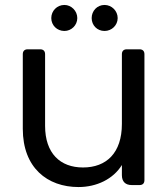

<svg xmlns="http://www.w3.org/2000/svg" viewBox="-20 -747 680 775"><path d="M563 -20V-528C563 -541 556 -548 543 -548H492C479 -548 472 -541 472 -528V-247C472 -129 409 -71 315 -71C223 -71 162 -128 162 -239V-528C162 -541 155 -548 142 -548H92C79 -548 72 -541 72 -528V-227C72 -70 171 8 297 8C370 8 437 -24 472 -81V-40C472 -14 486 0 512 0H543C556 0 563 -7 563 -20ZM187 -674C187 -645 210 -622 240 -622C268 -622 292 -645 292 -674C292 -703 268 -727 240 -727C210 -727 187 -703 187 -674ZM350 -674C350 -645 372 -622 402 -622C431 -622 455 -645 455 -674C455 -703 431 -727 402 -727C372 -727 350 -703 350 -674Z"/></svg>

Font: Arvore Sans
Style: Regular
Weight: 400
Designer: Jonny Pinhorn (Latin) Dan Schunck (customization for Arvore)
Version: Version 1.000;Glyphs 3.3 (3305)